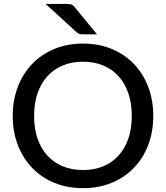

<svg xmlns="http://www.w3.org/2000/svg" viewBox="-20 -947 842 974"><path d="M757.5 -359Q757.5 -278.5 731.8 -211.2Q706 -144 659 -95.2Q612 -46.5 546.5 -19.5Q481 7.5 401 7.5Q321.5 7.5 255.8 -19.5Q190 -46.5 143.2 -95.2Q96.5 -144 70.5 -211.2Q44.5 -278.5 44.5 -359Q44.5 -439 70.5 -506.5Q96.5 -574 143.2 -622.8Q190 -671.5 255.8 -698.8Q321.5 -726 401 -726Q481 -726 546.5 -698.8Q612 -671.5 659 -622.8Q706 -574 731.8 -506.5Q757.5 -439 757.5 -359ZM648.5 -359Q648.5 -423 631 -474Q613.5 -525 581.2 -560.5Q549 -596 503.2 -615Q457.5 -634 401 -634Q344.5 -634 298.8 -615Q253 -596 220.5 -560.5Q188 -525 170.5 -474Q153 -423 153 -359Q153 -294.5 170.5 -243.8Q188 -193 220.5 -157.5Q253 -122 298.8 -103.2Q344.5 -84.5 401 -84.5Q457.5 -84.5 503.2 -103.2Q549 -122 581.2 -157.5Q613.5 -193 631 -243.8Q648.5 -294.5 648.5 -359ZM315.5 -927Q332.5 -927 341.5 -924.2Q350.5 -921.5 359.5 -910L472 -773H402Q390.5 -773 383.8 -774.5Q377 -776 368.5 -783.5L211.5 -927Z"/></svg>

Font: Lato 2
Style: Regular
Weight: 500
Designer: Lukasz Dziedzic with Adam Twardoch and Botio Nikoltchev
Foundry: tyPoland Lukasz Dziedzic
Version: Version 2.015; 2015-08-06; http://www.latofonts.com/